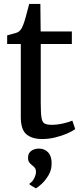

<svg xmlns="http://www.w3.org/2000/svg" viewBox="-20 -718 426 1006"><path d="M201 10.5Q147.5 10.5 118.2 -14.5Q89 -39.5 89 -104.5V-487.5H17.5V-532.5Q27 -535.5 39 -538.5Q51 -541.5 61.5 -544.8Q72 -548 77 -551.5Q83 -556 87.2 -561Q91.5 -566 95 -572.8Q98.5 -579.5 102 -589Q107 -601 113 -622.5Q119 -644 124.5 -665Q130 -686 133 -697.5H191.5L193 -553H356.5V-487.5H193.5V-178.5Q193.5 -125 197.5 -101Q201.5 -77 214.2 -70.5Q227 -64 251.5 -64Q279.5 -64 311.2 -71.2Q343 -78.5 359 -86L374 -42Q358.5 -30 330.8 -18Q303 -6 269 2.2Q235 10.5 201 10.5ZM250.5 138.5Q250.5 173 234 200.5Q217.5 228 198 245.8Q178.5 263.5 168.5 268.5H167L135.5 249.5L135 243Q149 236 158.8 216.8Q168.5 197.5 168.5 183.5Q168.5 168.5 162 160.8Q155.5 153 148 147.5Q140 142 133.5 133.2Q127 124.5 127 108.5Q127 89.5 136.8 79Q146.5 68.5 159.5 64.5Q172.5 60.5 181 60.5H183.5Q214 60.5 232.5 80.8Q251 101 250.5 138.5Z"/></svg>

Font: Merriweather 24pt
Style: Regular
Weight: 400
Designer: Eben Sorkin
Foundry: Eben Sorkin
Version: Version 2.100